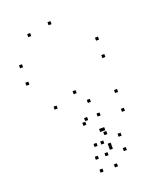

<svg xmlns="http://www.w3.org/2000/svg" viewBox="-178 -778 976 1202"><g transform="rotate(-20 310.0 -176.5)"><path d="M555.1 10.4V-9.6H535.1V10.4ZM555.1 -114.8V-134.8H535.1V-114.8ZM373.8 -114.8V-134.8H353.8V-114.8ZM308.8 -196.5V-216.5H288.8V-196.5ZM308.8 -656.3V-676.3H288.8V-656.3ZM163.8 -629.7V-649.7H143.8V-629.7ZM163.8 -146.5V-166.5H143.8V-146.5ZM298.2 10.4V-9.6H278.2V10.4ZM555.1 -347.8V-367.8H535.1V-347.8ZM555.1 -463.6V-483.6H535.1V-463.6ZM49 -463.6V-483.6H29V-463.6ZM49 -347.8V-367.8H29V-347.8ZM395.1 322.5V302.5H375.1V322.5ZM482.2 245.4V225.4H462.2V245.4ZM482.2 149.9V129.9H462.2V149.9ZM397.9 82.4V62.4H377.9V82.4ZM383.9 82.4V62.4H363.9V82.4ZM401.8 109.7V89.7H381.8V109.7ZM401.8 -14V-34H381.8V-14ZM318.9 -14V-34H298.9V-14ZM318.9 158.7V138.7H298.9V158.7ZM363.6 158.7V138.7H343.6V158.7ZM402.8 187.4V167.4H382.8V187.4ZM402.8 207.9V187.9H382.8V207.9ZM363.6 236.7V216.7H343.6V236.7ZM298.9 236.7V216.7H278.9V236.7ZM298.9 322.5V302.5H278.9V322.5Z"/></g></svg>

Font: Monaspace Krypton Dots Var
Style: Regular
Weight: 400
Designer: Riley Cran and the Lettermatic Team
Version: Version 1.100 (Monaspace Krypton Dots)